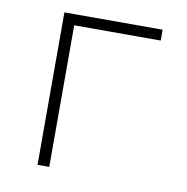

<svg xmlns="http://www.w3.org/2000/svg" viewBox="-65 -583 629 645"><g transform="rotate(10 250.0 -260.0)"><path d="M104 0V-520H439V-483H144V0Z"/></g></svg>

Font: Iosevka SS18 Extralight
Style: Regular
Weight: 200
Monospace: yes
Designer: Belleve Invis
Foundry: Belleve Invis
Version: Version 25.1.1; ttfautohint (v1.8.4)